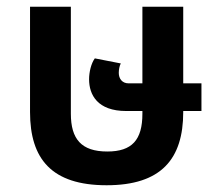

<svg xmlns="http://www.w3.org/2000/svg" viewBox="-20 -537 653 569"><path d="M296 12C458 12 523 -66 523 -205V-208H577V-290H523V-517H402V-290H361C342 -290 332 -304 332 -321C332 -330 334 -342 338 -349L261 -364C250 -349 244 -323 244 -302C244 -256 269 -208 354 -208H402V-200C402 -122 371 -88 298 -88C221 -88 190 -125 190 -200V-517H69V-205C69 -66 133 12 296 12Z"/></svg>

Font: Noto Sans Thai UI SemCond SemBd
Style: Regular
Weight: 600
Width: 4
Designer: Monotype Design Team
Foundry: Monotype Imaging Inc.
Version: Version 2.000